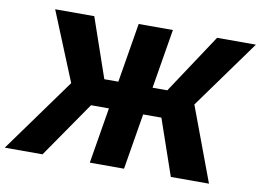

<svg xmlns="http://www.w3.org/2000/svg" viewBox="-114 -846 1306 963"><g transform="rotate(10 539.5 -364.0)"><path d="M692.4 -727.5 571.8 0H397.5L518.1 -727.5ZM-35.6 0 236.3 -376.5 92.8 -727.5H292L396.5 -424.8H717.3L917.5 -727.5H1115.2L863.3 -378.4L1004.4 0H810.1L711.9 -284.7H353.5L156.7 0Z"/></g></svg>

Font: Inter 28pt ExtraBold
Style: Italic
Weight: 800
Italic angle: -9.3988°
Designer: Rasmus Andersson
Foundry: rsms
Version: Version 4.001;git-66647c0bb